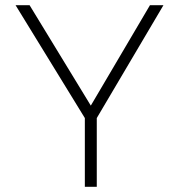

<svg xmlns="http://www.w3.org/2000/svg" viewBox="-20 -720 690 740"><path d="M307 -265 40 -700H94L330 -313L558 -700H610L353 -265V0H307Z"/></svg>

Font: PT Root UI Web Light
Style: Regular
Weight: 300
Designer: Vitaly Kuzmin
Foundry: ParaType Ltd.
Version: Version 1.000W